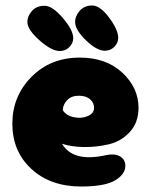

<svg xmlns="http://www.w3.org/2000/svg" viewBox="-20 -680 550 700"><path d="M276 0Q364 0 401.5 -23.5Q439 -47 437 -79Q435 -101 415.5 -111Q396 -121 365 -114Q246 -88 206 -156Q238 -145 283.5 -144Q329 -143 375 -153.5Q421 -164 453 -198.5Q485 -233 485 -287Q485 -360 426 -415Q367 -470 271 -470Q164 -470 94.5 -399.5Q25 -329 25 -229Q25 -128 94.5 -64Q164 0 276 0ZM209 -278Q209 -298 224.5 -314.5Q240 -331 267 -331Q294 -331 308.5 -318Q323 -305 323 -287Q323 -267 300.5 -257Q278 -247 250 -252.5Q222 -258 209 -278ZM198 -494Q168 -494 124.5 -532.5Q81 -571 80 -598Q79 -620 96 -639.5Q113 -659 142 -659Q171 -659 209 -614.5Q247 -570 247 -541Q247 -523 233 -508.5Q219 -494 198 -494ZM362 -495Q333 -495 294 -532.5Q255 -570 254 -598Q253 -620 270 -640Q287 -660 316 -660Q345 -660 378 -615.5Q411 -571 411 -542Q411 -524 397 -509.5Q383 -495 362 -495Z"/></svg>

Font: Cherry Bomb
Style: Regular
Weight: 400
Designer: satsuyako
Foundry: satsuyako
Version: Version 4.0